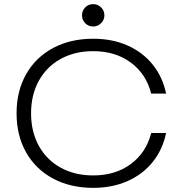

<svg xmlns="http://www.w3.org/2000/svg" viewBox="-20 -897 882 927"><path d="M60 -350Q60 -457 106 -538.5Q152 -620 236 -665Q320 -710 430 -710Q522 -710 595.5 -677.5Q669 -645 717 -585.5Q765 -526 782 -445H710Q686 -540 611.5 -595Q537 -650 430 -650Q341 -650 273 -612.5Q205 -575 167.5 -507Q130 -439 130 -350Q130 -261 167.5 -193Q205 -125 273 -87.5Q341 -50 430 -50Q537 -50 611.5 -105Q686 -160 710 -255H782Q765 -174 717 -114.5Q669 -55 595.5 -22.5Q522 10 430 10Q320 10 236 -35Q152 -80 106 -161.5Q60 -243 60 -350ZM484 -823Q484 -801 468 -785Q452 -769 430 -769Q407 -769 391.5 -785Q376 -801 376 -823Q376 -846 391.5 -861.5Q407 -877 430 -877Q452 -877 468 -861.5Q484 -846 484 -823Z"/></svg>

Font: Goli Light
Style: Regular
Weight: 300
Designer: jaikishan Patel
Foundry: MagicType
Version: Version 1.000